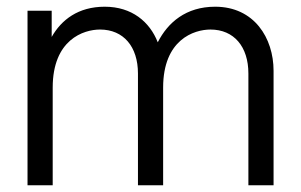

<svg xmlns="http://www.w3.org/2000/svg" viewBox="-20 -552 897 572"><path d="M720 -333V0H795V-341C795 -439 737 -532 621 -532C534 -532 480 -485 450 -426C426 -487 373 -532 292 -532C213 -532 163 -493 134 -442V-520H62V0H137V-291C137 -434 229 -464 278 -464C348 -464 391 -413 391 -333V0H466V-291C466 -434 558 -464 607 -464C677 -464 720 -413 720 -333Z"/></svg>

Font: Aspekta 350
Style: Regular
Weight: 350
Designer: Ivo Dolenc
Version: Version 2.000